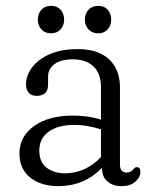

<svg xmlns="http://www.w3.org/2000/svg" viewBox="-20 -626 520 657"><path d="M46.5 -101Q46.5 -158.5 96.2 -194.5Q146 -230.5 230.5 -230.5Q280 -230.5 325.5 -217V-328Q325.5 -374.5 299.8 -398.8Q274 -423 229.5 -423Q187.5 -423 166 -406.2Q144.5 -389.5 144.5 -365V-336.5Q144.5 -298 105 -298Q87 -298 78 -308.8Q69 -319.5 69 -336.5Q69 -368 90 -395.8Q111 -423.5 150.5 -440.8Q190 -458 246 -458Q316 -458 353.2 -423Q390.5 -388 390.5 -327.5V-63Q390.5 -35.5 413.5 -35.5Q427 -35.5 435 -45.5Q437.5 -48.5 440.5 -51.2Q443.5 -54 447.5 -54Q460.5 -54 460.5 -38Q460.5 -19.5 443 -4.2Q425.5 11 396.5 11Q366.5 11 347.8 -5Q329 -21 329 -50.5V-51.5Q267.5 11 180 11Q120 11 83.2 -18.5Q46.5 -48 46.5 -101ZM114.5 -111Q114.5 -71.5 139.5 -52.2Q164.5 -33 202 -33Q272.5 -33 325.5 -88.5V-183.5Q304.5 -190 281.8 -194.2Q259 -198.5 233.5 -198.5Q179 -198.5 146.8 -175.5Q114.5 -152.5 114.5 -111ZM154.5 -512Q134 -512 121.8 -525.2Q109.5 -538.5 109.5 -559Q109.5 -579.5 121.8 -592.8Q134 -606 154.5 -606Q175 -606 187.2 -592.8Q199.5 -579.5 199.5 -559Q199.5 -539 187.2 -525.5Q175 -512 154.5 -512ZM316 -512Q295.5 -512 283 -525.2Q270.5 -538.5 270.5 -559Q270.5 -579.5 283 -592.8Q295.5 -606 316 -606Q336.5 -606 348.5 -592.8Q360.5 -579.5 360.5 -559Q360.5 -539 348.5 -525.5Q336.5 -512 316 -512Z"/></svg>

Font: Fraunces 72pt SuperSoft Light
Style: Regular
Weight: 300
Version: Version 1.000;[0bf87f6ff]